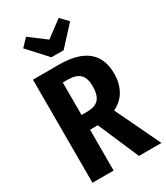

<svg xmlns="http://www.w3.org/2000/svg" viewBox="-225 -1022 966 1116"><g transform="rotate(-30 258.0 -464.0)"><path d="M365 0 247 -274H238H195V0H53V-692H227Q480 -692 480 -486Q480 -424 453.5 -375.5Q427 -327 372 -301L516 0ZM335 -486Q335 -540 309.5 -565.5Q284 -591 226 -591H195V-373H232Q287 -373 311 -400Q335 -427 335 -486ZM362 -928 410 -878 293 -751H211L95 -878L143 -928L252 -846Z"/></g></svg>

Font: Fira Sans Extra Condensed SemiBold
Style: Regular
Weight: 600
Width: 1
Designer: Carrois Corporate & Edenspiekermann AG
Foundry: Carrois Corporate GbR & Edenspiekermann AG
Version: Version 4.203